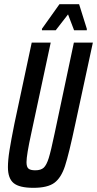

<svg xmlns="http://www.w3.org/2000/svg" viewBox="-20 -892 465 920"><path d="M18 -91Q18 -125 25.5 -172Q33 -219 49 -299L132 -688H223L130 -254Q107 -149 107 -115Q107 -92 116.5 -84Q126 -76 149 -76Q176 -76 189.5 -88.5Q203 -101 213.5 -134.5Q224 -168 242 -254L334 -688H425L341 -299Q310 -153 291.5 -96.5Q273 -40 240.5 -16Q208 8 140 8Q73 8 45.5 -14.5Q18 -37 18 -91ZM181 -747V-754L265 -872H359L396 -754V-747H335L306 -823L247 -747Z"/></svg>

Font: Saira Ultra Condensed SemiBold
Style: Italic
Weight: 600
Width: 1
Italic angle: -12°
Designer: Hector Gatti with collaboration of the Omnibus-Type team
Foundry: Omnibus-Type
Version: Version 1.001; ttfautohint (v1.8)